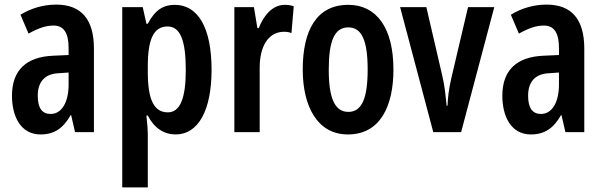

<svg xmlns="http://www.w3.org/2000/svg" viewBox="-20 -574 2619 834"><path d="M224 -554C170 -554 116 -539 69 -510L104 -428C147 -452 179 -463 213 -463C258 -463 278 -429 278 -366V-335L211 -332C95 -327 32 -270 32 -158C32 -70 69 10 156 10C217 10 255 -18 287 -74H289L306 0H388V-363C388 -489 334 -554 224 -554ZM237 -256 278 -259V-207C278 -128 247 -79 200 -79C164 -79 144 -103 144 -158C144 -218 174 -254 237 -256Z M739 -553C691 -553 654 -532 622 -471H616L600 -543H511V240H622V6C622 -9 620 -34 616 -72H622C650 -17 693 10 743 10C841 10 899 -94 899 -271C899 -454 840 -553 739 -553ZM708 -459C764 -459 787 -396 787 -270C787 -146 762 -86 709 -86C649 -86 622 -140 622 -262V-286C622 -407 649 -459 708 -459Z M1217 -553C1164 -553 1126 -508 1104 -452H1098L1083 -543H998V0H1108V-280C1108 -372 1145 -436 1214 -436C1222 -436 1237 -435 1246 -430L1256 -547C1240 -552 1228 -553 1217 -553Z M1689 -272C1689 -455 1614 -553 1493 -553C1355 -553 1295 -442 1295 -272C1295 -113 1358 10 1491 10C1633 10 1689 -115 1689 -272ZM1408 -271C1408 -397 1433 -455 1493 -455C1552 -455 1577 -397 1577 -272C1577 -147 1552 -88 1493 -88C1434 -88 1408 -148 1408 -271Z M1862 0H1983L2127 -543H2013L1941 -237C1929 -186 1925 -147 1924 -115H1920C1915 -162 1912 -201 1900 -250L1832 -543H1718Z M2354 -554C2300 -554 2246 -539 2199 -510L2234 -428C2277 -452 2309 -463 2343 -463C2388 -463 2408 -429 2408 -366V-335L2341 -332C2225 -327 2162 -270 2162 -158C2162 -70 2199 10 2286 10C2347 10 2385 -18 2417 -74H2419L2436 0H2518V-363C2518 -489 2464 -554 2354 -554ZM2367 -256 2408 -259V-207C2408 -128 2377 -79 2330 -79C2294 -79 2274 -103 2274 -158C2274 -218 2304 -254 2367 -256Z"/></svg>

Font: Noto Sans Sinhala UI ExtraCondensed SemiBold
Style: Regular
Weight: 600
Width: 2
Designer: Jelle Bosma - Monotype Design Team
Foundry: Monotype Imaging Inc.
Version: Version 2.006